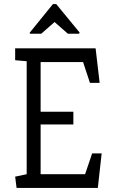

<svg xmlns="http://www.w3.org/2000/svg" viewBox="-20 -930 563 950"><path d="M62 0 55 -56 112 -68V-627L55 -632V-691H453L473 -520H425L391 -623H181V-377H343V-314H181V-68H401L436 -171H483L464 0ZM130 -763 126 -767 242 -910H258L374 -769L371 -763H316L250 -821L184 -763Z"/></svg>

Font: Kreon Light
Style: Regular
Weight: 300
Designer: Julia Petretta
Foundry: Julia Petretta and Eli Heuer
Version: Version 2.002